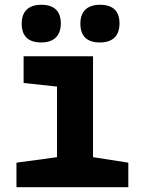

<svg xmlns="http://www.w3.org/2000/svg" viewBox="-20 -785 603 805"><path d="M153 -607C208 -607 235 -637 235 -687C235 -737 208 -765 154 -765C99 -765 71 -737 71 -686C71 -635 97 -607 153 -607ZM399 -607C455 -607 481 -637 481 -687C481 -737 455 -765 400 -765C345 -765 317 -737 317 -686C317 -635 343 -607 399 -607ZM49 0H518V-103L370 -126V-549H79V-437L219 -422V-126L49 -103Z"/></svg>

Font: Noto Sans Mono SemiCondensed ExtraBold
Style: Regular
Weight: 800
Width: 4
Designer: Monotype Design Team
Foundry: Monotype Imaging Inc.
Version: Version 2.014